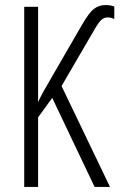

<svg xmlns="http://www.w3.org/2000/svg" viewBox="-20 -741 485 761"><path d="M398 -721Q418 -721 433 -715V-666Q429 -668 421.5 -670Q414 -672 406 -672Q392 -672 380.5 -661Q369 -650 351 -618L224 -400L416 0H355L187 -353L131 -276V0H76V-714H131V-336Q139 -355 153.5 -380.5Q168 -406 186 -437L304 -641Q332 -690 352 -705.5Q372 -721 398 -721Z"/></svg>

Font: Noto Sans ExtraCondensed Light
Style: Regular
Weight: 300
Width: 2
Designer: Monotype Design Team
Foundry: Monotype Imaging Inc.
Version: Version 2.013; ttfautohint (v1.8.4.7-5d5b)